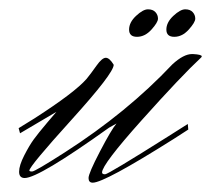

<svg xmlns="http://www.w3.org/2000/svg" viewBox="-20 -385 453 412"><path d="M274 -306Q257 -306 257 -321.5Q257 -337 272 -351Q287 -365 297.5 -365Q308 -365 313.5 -359Q319 -353 319 -345Q319 -337 305 -321.5Q291 -306 274 -306ZM354 -306Q337 -306 337 -321.5Q337 -337 352 -351Q367 -365 377.5 -365Q388 -365 393.5 -359Q399 -353 399 -345Q399 -337 385 -321.5Q371 -306 354 -306ZM166 -216Q175 -227 187 -244Q199 -261 207 -261Q215 -261 224 -246Q224 -228 133.5 -128Q43 -28 43 -19Q43 -17 49 -17Q55 -17 119 -58Q253 -144 350 -247Q374 -269 392 -269Q393 -269 394 -269Q413 -268 413 -264L412 -262Q369 -222 284 -127Q199 -32 199 -15Q199 -11 205.5 -11Q212 -11 342 -93L383 -119L384 -107Q372 -99 353 -87Q204 7 179 7Q170 7 170 -3Q170 -13 194.5 -60Q219 -107 230 -120L214 -111Q63 -3 33 -3Q21 -3 21 -16.5Q21 -30 32 -51.5Q43 -73 52.5 -86Q62 -99 81 -121.5Q100 -144 101 -145L23 -99L20 -110L54 -131Q141 -187 166 -216Z"/></svg>

Font: Herr Von Muellerhoff
Style: Regular
Weight: 400
Version: Version 1.000